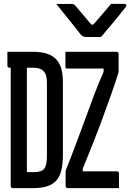

<svg xmlns="http://www.w3.org/2000/svg" viewBox="-20 -966 669 986"><path d="M499 -776Q489 -776 475 -776Q461 -776 447 -776Q433 -776 425 -776Q413 -776 406 -779.5Q399 -783 391 -793Q383 -804 369 -821.5Q355 -839 338 -860Q321 -881 303 -903.5Q285 -926 269 -946Q287 -945 305.5 -945.5Q324 -946 343 -946Q354 -946 360 -943Q366 -940 372 -931Q385 -916 407 -889.5Q429 -863 465 -821L426 -840Q442 -840 458.5 -840Q475 -840 491 -840L442 -820Q478 -861 504.5 -892Q531 -923 550 -946H617Q622 -946 624.5 -945Q627 -944 628 -942.5Q629 -941 629 -939Q629 -935 625.5 -930Q622 -925 609 -909Q599 -896 585.5 -879.5Q572 -863 556.5 -844.5Q541 -826 526 -808.5Q511 -791 499 -776ZM148 -700Q191 -700 220.5 -690.5Q250 -681 268.5 -661.5Q287 -642 295 -612.5Q303 -583 303 -542V-172Q303 -123 294.5 -89.5Q286 -56 267 -36.5Q248 -17 219 -8.5Q190 0 149 0Q134 0 120 0Q106 0 94.5 0Q83 0 74 0Q65 0 57.5 0Q50 0 46 0Q41 0 38 -3Q35 -6 35 -11Q35 -92 35 -173.5Q35 -255 35 -339Q35 -423 35 -513Q35 -603 35 -700L126 -656L118 -639Q118 -612 118 -584.5Q118 -557 118 -529Q118 -473 118 -417.5Q118 -362 118 -306Q118 -250 118 -194Q118 -138 118 -82Q122 -82 126 -82Q130 -82 136 -82Q142 -82 150 -82Q171 -82 185 -86Q199 -90 206.5 -99Q214 -108 217.5 -124.5Q221 -141 221 -166V-536Q221 -551 219.5 -563Q218 -575 214.5 -584Q211 -593 205 -599Q199 -606 190.5 -610.5Q182 -615 171.5 -616.5Q161 -618 147 -618Q132 -618 114.5 -618Q97 -618 81 -618Q65 -618 51 -618Q37 -618 29 -618Q26 -618 23.5 -619.5Q21 -621 19.5 -623.5Q18 -626 18 -629Q18 -646 18 -664Q18 -682 18 -700Q27 -700 42.5 -700Q58 -700 77 -700Q96 -700 114.5 -700Q133 -700 148 -700ZM591 0H328Q323 0 320 -3Q317 -6 317 -11V-89Q330 -122 344.5 -159.5Q359 -197 375 -239.5Q391 -282 408 -329Q425 -376 444 -426Q455 -457 466.5 -487Q478 -517 490 -545.5Q502 -574 512 -597V-614Q501 -614 491 -614Q481 -614 470.5 -614Q460 -614 450 -614Q440 -614 429 -614H325Q321 -614 318.5 -615.5Q316 -617 316 -622Q316 -642 316 -661.5Q316 -681 316 -700H578Q581 -700 583 -699.5Q585 -699 586.5 -697.5Q588 -696 588.5 -694Q589 -692 589 -689V-596Q581 -569 571.5 -540.5Q562 -512 550.5 -480Q539 -448 525 -409.5Q511 -371 494 -324Q475 -275 459 -234Q443 -193 429.5 -160.5Q416 -128 405 -100V-86Q426 -86 445.5 -86Q465 -86 484 -86H580Q585 -86 588 -83Q591 -80 591 -75Q591 -56 591 -37.5Q591 -19 591 0Z"/></svg>

Font: RecMonoLinear Nerd Font Mono
Style: Regular
Weight: 400
Monospace: yes
Version: Version 1.085; ttfautohint (v1.8.4.7-5d5b);Nerd Fonts 3.2.1